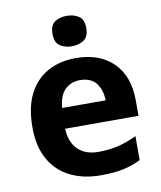

<svg xmlns="http://www.w3.org/2000/svg" viewBox="-86 -829 762 907"><g transform="rotate(-10 295.5 -375.0)"><path d="M303 -556Q416 -556 482 -491.5Q548 -427 548 -308V-236H196Q198 -173 233.5 -137Q269 -101 332 -101Q385 -101 428 -111.5Q471 -122 517 -144V-29Q477 -9 432.5 0.5Q388 10 325 10Q243 10 180 -20.5Q117 -51 81 -113Q45 -175 45 -269Q45 -365 77.5 -428.5Q110 -492 168 -524Q226 -556 303 -556ZM304 -450Q261 -450 232.5 -422Q204 -394 199 -335H408Q407 -385 382 -417.5Q357 -450 304 -450ZM296 -760Q329 -760 353 -744.5Q377 -729 377 -687Q377 -646 353 -630Q329 -614 296 -614Q262 -614 238.5 -630Q215 -646 215 -687Q215 -729 238.5 -744.5Q262 -760 296 -760Z"/></g></svg>

Font: Noto Sans Tai Tham
Style: Bold
Weight: 700
Designer: Monotype Design Team 2013. Revised by David WIlliams 2020
Foundry: Monotype Imaging Inc.
Version: Version 2.002; ttfautohint (v1.8.4.7-5d5b)